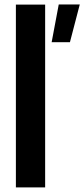

<svg xmlns="http://www.w3.org/2000/svg" viewBox="-20 -820 369 840"><path d="M49.5 0V-800H177.5V0ZM206 -635.5 237 -800.5H329L286 -635.5Z"/></svg>

Font: Big Shoulders
Style: Bold
Weight: 700
Designer: Patric King
Foundry: XO Type Co
Version: Version 2.002